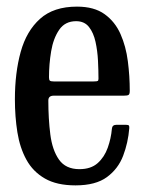

<svg xmlns="http://www.w3.org/2000/svg" viewBox="-20 -550 437 580"><path d="M25 -250Q25 -330 42.5 -393.2Q60 -456.5 101 -493.2Q142 -530 212.5 -530Q264.5 -530 296 -507.2Q327.5 -484.5 344 -447.2Q360.5 -410 366.2 -365Q372 -320 372 -275.5Q372 -265.5 368.2 -263.2Q364.5 -261 354 -261H142.5Q126 -261 126 -246.5Q126 -191.5 132 -144Q138 -96.5 158.2 -67.8Q178.5 -39 220 -39Q254.5 -39 275 -57.2Q295.5 -75.5 305.5 -103.8Q315.5 -132 318 -161Q319 -173 331.5 -173H360.5Q368 -173 369.5 -170.5Q371 -168 370.5 -162.5Q367 -119 352 -79.5Q337 -40 303 -15Q269 10 208 10Q151.5 10 115.5 -10.8Q79.5 -31.5 59.8 -67.5Q40 -103.5 32.5 -150.5Q25 -197.5 25 -250ZM142 -304H263Q273 -304 275.2 -305.5Q277.5 -307 277.5 -312Q277.5 -337 276 -366.8Q274.5 -396.5 268.5 -423.8Q262.5 -451 248.8 -468.5Q235 -486 210 -486Q176.5 -486 158.8 -460Q141 -434 134.5 -395Q128 -356 128 -316.5Q128 -309 130.5 -306.5Q133 -304 142 -304Z"/></svg>

Font: Besley* Condensed
Style: Regular
Weight: 400
Width: 3
Designer: Owen Earl
Foundry: indestructible type*
Version: Version 3.000; ttfautohint (v1.8.3)